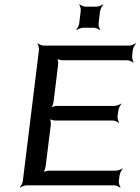

<svg xmlns="http://www.w3.org/2000/svg" viewBox="-20 -861 652 892"><path d="M532 -20 536 -48C537 -57 545 -72 550 -77L549 -79C543 -74 527 -68 518 -68H209C200 -68 183 -64 177 -59L179 -57C185 -62 191 -79 192 -88L216 -281C217 -290 215 -307 210 -312L208 -310C212 -305 229 -301 238 -301H504C513 -301 527 -295 532 -290L534 -292C529 -297 525 -312 526 -321L530 -349C531 -358 539 -373 544 -378L543 -380C537 -375 521 -369 512 -369H246C237 -369 220 -365 214 -360L216 -358C222 -363 228 -380 229 -389L250 -561C251 -570 249 -587 245 -592L242 -590C247 -585 263 -581 272 -581H571C580 -581 595 -575 599 -570L601 -572C597 -577 593 -592 594 -601L597 -629C598 -638 606 -653 612 -658L610 -660C604 -655 589 -649 580 -649H184C175 -649 160 -655 156 -660L154 -658C158 -653 162 -638 161 -629L86 -20C85 -11 78 4 72 9L74 11C79 6 95 0 104 0H510C519 0 533 6 538 11L540 9C536 4 531 -11 532 -20ZM438 -752 445 -810C447 -819 454 -834 460 -839L458 -841C453 -836 437 -830 428 -830H378C369 -830 355 -836 350 -841L348 -839C352 -834 357 -819 355 -810L348 -752C347 -743 339 -728 334 -723L336 -721C341 -726 357 -732 366 -732H416C425 -732 439 -726 444 -721L446 -723C441 -728 437 -743 438 -752Z"/></svg>

Font: Gamestation Storm Oblique 
Style: Italic
Weight: 400
Designer: Jonas Hecksher
Foundry: Jonas Hecksher, Playtypeª, e-types AS
Version: Version 1.003